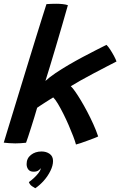

<svg xmlns="http://www.w3.org/2000/svg" viewBox="-25 -746 640 1021"><path d="M379 22.5Q374.5 5 364 -22.2Q353.5 -49.5 340 -80.8Q326.5 -112 311.5 -141.8Q296.5 -171.5 282.8 -194.5Q269 -217.5 258 -228Q251 -223.5 238.2 -215.8Q225.5 -208 211.8 -199Q198 -190 187.2 -183Q176.5 -176 172.5 -173Q166.5 -151.5 158 -124Q149.5 -96.5 140.8 -69Q132 -41.5 124.8 -19.5Q117.5 2.5 113.5 13Q99.5 14.5 85.2 15.5Q71 16.5 56.5 16.5Q39 16.5 23 15.2Q7 14 -5 12.5Q1.5 -9 15 -53.5Q28.5 -98 46.8 -157.2Q65 -216.5 85.5 -283.8Q106 -351 126.8 -418.5Q147.5 -486 166.2 -546.5Q185 -607 199.5 -653.2Q214 -699.5 222 -724Q234 -725 247.2 -725.5Q260.5 -726 274 -726Q291.5 -726 307.8 -724.2Q324 -722.5 336 -718.5Q322 -668.5 305 -610.2Q288 -552 271.2 -495.2Q254.5 -438.5 240 -391.2Q225.5 -344 216.5 -315.5Q238 -335.5 270.2 -357.2Q302.5 -379 339.8 -400.8Q377 -422.5 414.5 -442.5Q452 -462.5 485 -479.2Q518 -496 541 -507.5Q550 -499.5 561 -482.5Q572 -465.5 581.5 -447.8Q591 -430 594.5 -419Q573.5 -408.5 540.5 -391.2Q507.5 -374 471 -354.8Q434.5 -335.5 402.5 -317.5Q370.5 -299.5 351.5 -287.5Q361 -279 375 -259Q389 -239 405.5 -211.5Q422 -184 439 -151.8Q456 -119.5 471.2 -85.8Q486.5 -52 497 -20.5Q491 -17 475.2 -11Q459.5 -5 440.5 2Q421.5 9 404.5 14.8Q387.5 20.5 379 22.5ZM162.5 255Q158 252.5 145.8 244.5Q133.5 236.5 128.5 222Q139 215.5 153.5 202.2Q168 189 179.2 174.8Q190.5 160.5 191 151.5Q191.5 149.5 191.5 148Q187.5 155.5 178.2 161.2Q169 167 153.5 167Q134.5 167 125.5 155.2Q116.5 143.5 116.5 126.5Q116.5 96 139.5 77.8Q162.5 59.5 196 59.5Q221 59.5 239 72.2Q257 85 257 110Q257 134.5 243.2 162.5Q229.5 190.5 207.8 215Q186 239.5 162.5 255Z"/></svg>

Font: Grandstander Thin Medium
Style: Italic
Weight: 500
Italic angle: -15°
Version: Version 1.200